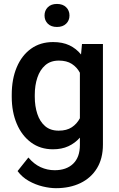

<svg xmlns="http://www.w3.org/2000/svg" viewBox="-20 -753 607 981"><path d="M40 -258.3V-268.6Q40 -349.1 65.7 -409.7Q91.3 -470.2 138.7 -504.2Q186 -538.1 251.5 -538.1Q299.8 -538.1 334.7 -521.5Q369.6 -504.9 394 -474.6L398.9 -528.3H505.9V-14.6Q505.9 56.6 475.6 106.4Q445.3 156.2 391.1 182.4Q336.9 208.5 265.6 208.5Q235.4 208.5 198.5 199.7Q161.6 190.9 127.2 171.6Q92.8 152.3 69.8 121.1L125 51.8Q153.3 85.4 187.5 101.1Q221.7 116.7 259.3 116.7Q319.3 116.7 353.8 83.5Q388.2 50.3 388.2 -12.2V-49.8Q363.3 -21.5 329.3 -5.9Q295.4 9.8 250.5 9.8Q186 9.8 138.7 -25.1Q91.3 -60.1 65.7 -120.6Q40 -181.2 40 -258.3ZM157.7 -268.6V-258.3Q157.7 -210.4 170.7 -171.1Q183.6 -131.8 210.4 -108.6Q237.3 -85.4 279.8 -85.4Q320.8 -85.4 346.9 -102.8Q373 -120.1 388.2 -148.9V-381.3Q373 -409.7 346.9 -426.5Q320.8 -443.4 280.8 -443.4Q238.3 -443.4 211.2 -419.7Q184.1 -396 170.9 -356.4Q157.7 -316.9 157.7 -268.6ZM207.5 -673.8Q207.5 -699.2 224.4 -716.1Q241.2 -732.9 271 -732.9Q300.8 -732.9 317.9 -716.1Q335 -699.2 335 -673.8Q335 -648.4 317.9 -631.8Q300.8 -615.2 271 -615.2Q241.2 -615.2 224.4 -631.8Q207.5 -648.4 207.5 -673.8Z"/></svg>

Font: Vazirmatn RD Medium
Style: Regular
Weight: 500
Designer: Saber Rastikerdar
Foundry: Saber Rastikerdar
Version: Version 33.003